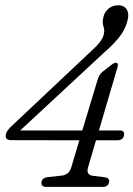

<svg xmlns="http://www.w3.org/2000/svg" viewBox="-20 -730 521 750"><path d="M360 -414.5Q366.5 -438 379.5 -449L410 -472.5Q424.5 -485 432 -485Q444 -485 439 -467.5L366.5 -220.5H448Q466.5 -220.5 464.5 -203.5Q462.5 -182 437.5 -182H355L324 -76.5Q315.5 -47 342 -43.5L389.5 -37.5Q409 -34.5 406 -19.5Q403.5 0 381 0H160.5Q140 0 142 -18Q145 -35.5 164.5 -38L220.5 -44Q250 -47 258.5 -76.5L290 -182L23.5 -182.5Q-0.5 -182.5 2.5 -203.5Q4.5 -219.5 28.5 -240.5L339 -533Q377.5 -567 384.5 -592.5Q390 -611 384.2 -626.5Q378.5 -642 384 -664Q388.5 -683.5 404.2 -696.5Q420 -709.5 442.5 -709.5Q462.5 -709.5 473.2 -695.8Q484 -682 480 -658Q473 -623 452.2 -593.5Q431.5 -564 387.5 -525.5L59 -220.5H301.5Z"/></svg>

Font: Fraunces 144pt SuperSoft Light
Style: Italic
Weight: 300
Italic angle: -16°
Version: Version 1.000;[b76b70a41]